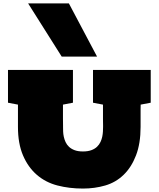

<svg xmlns="http://www.w3.org/2000/svg" viewBox="-20 -1098 934 1127"><path d="M145 -1078.1H384.3L549.8 -765.6H342.3ZM805.7 -483.9Q805.2 -469.2 805.2 -455.3Q805.2 -441.4 805.2 -428.7V-353Q805.2 -255.4 778.3 -185.8Q751.5 -116.2 705.6 -71.8Q659.7 -27.3 597.9 -9.3Q536.1 8.8 466.8 8.8Q386.7 8.8 317.1 -9.3Q247.6 -27.3 196 -72Q144.5 -116.7 115 -186Q85.4 -255.4 85.4 -353V-483.9L26.9 -495.1V-687.5H408.2V-495.1L349.6 -483.9V-425.8Q349.6 -414.1 349.6 -402.1Q349.6 -390.1 349.9 -379.9Q350.1 -369.6 350.1 -362.1Q350.1 -354.5 350.1 -352.1Q350.1 -340.8 350.6 -325.9Q351.1 -311 354.5 -295.2Q357.9 -279.3 365 -263.9Q372.1 -248.5 385 -236.3Q397.9 -224.1 417.7 -216.6Q437.5 -209 466.8 -209Q496.1 -209 516.4 -216.6Q536.6 -224.1 549.6 -236.6Q562.5 -249 569.8 -264.6Q577.1 -280.3 580.3 -296.1Q583.5 -312 584.2 -326.9Q585 -341.8 585 -353Q585 -356.4 585 -364Q585 -371.6 584.7 -381.6Q584.5 -391.6 584.5 -403.1Q584.5 -414.6 584.5 -425.8V-483.9L525.9 -495.1V-687.5H864.7V-495.1Z"/></svg>

Font: Holtwood One SC
Style: Regular
Weight: 400
Version: Version 1.000